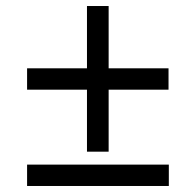

<svg xmlns="http://www.w3.org/2000/svg" viewBox="-20 -618 612 638"><path d="M341 -391H540V-320H341V-114H269V-320H70V-391H269V-598H341ZM70 0V-71H541V0Z"/></svg>

Font: Manna Sans
Style: Italic
Weight: 400
Italic angle: -12°
Designer: Monotype Design Team
Foundry: Monotype Imaging Inc.
Version: Version 2.001.1; ttfautohint (v1.8.2)